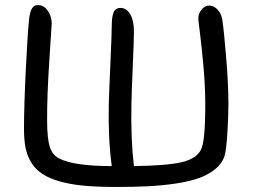

<svg xmlns="http://www.w3.org/2000/svg" viewBox="-20 -701 995 754"><path d="M435.1 33.2Q362.3 33.2 308.3 28.1Q254.4 22.9 213.9 11.2Q173.3 -0.5 147 -17.6Q120.6 -34.7 104 -60.8Q87.4 -86.9 80.8 -118.9Q74.2 -150.9 74.2 -193.8Q74.2 -284.2 81.5 -431.2Q88.9 -578.1 94.2 -624Q97.2 -653.8 105.2 -667.5Q113.3 -681.2 128.9 -681.2Q152.3 -681.2 167.7 -658.7Q183.1 -636.2 183.1 -608.9Q183.1 -603 173.8 -464.6Q164.6 -326.2 165 -229Q165 -156.2 175.8 -123.8Q186.5 -91.3 211.9 -79.1Q268.6 -48.8 418.9 -48.8Q404.3 -156.7 407.2 -291Q408.7 -344.7 413.8 -458Q418.9 -571.3 418.9 -600.1Q418.9 -634.3 426 -652.1Q433.1 -669.9 453.1 -669.9Q477.1 -669.9 491.5 -644.8Q505.9 -619.6 505.9 -579.1Q505.9 -543 501.5 -443.8Q497.1 -344.7 496.1 -292Q493.2 -154.3 505.9 -48.8Q632.8 -50.3 691.9 -63.7Q751 -77.1 769 -112.8Q786.1 -144 786.1 -290Q786.1 -358.9 779.3 -436.8Q772.5 -514.6 765.6 -567.9Q758.8 -621.1 758.8 -629.9Q758.8 -647.9 771.7 -663.6Q784.7 -679.2 801.8 -679.2Q819.8 -679.2 834.2 -663.6Q848.6 -647.9 853 -624Q859.9 -577.1 868.4 -472.7Q877 -368.2 877 -294.9Q877 -240.7 872.8 -176.3Q868.7 -111.8 861.8 -88.9Q852.1 -58.6 825 -36.6Q797.9 -14.6 760.7 -1.5Q723.6 11.7 669.7 19.8Q615.7 27.8 561 30.5Q506.3 33.2 435.1 33.2Z"/></svg>

Font: Shantell Sans Bouncy
Style: Regular
Weight: 400
Designer: Stephen Nixon, Anya Danilova, Shantell Martin
Foundry: Arrow Type
Version: Version 1.006;[9816181b4]